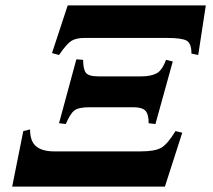

<svg xmlns="http://www.w3.org/2000/svg" viewBox="-20 -689 786 709"><path d="M740 -669 712 -486 687 -491Q687 -529 669 -539Q651 -549 595 -549H294Q261 -549 243.5 -538Q226 -527 198 -486L172 -493L230 -669ZM618 -462 554 -231 529 -234Q529 -267 517 -280Q505 -293 472 -293H311Q270 -293 254.5 -281Q239 -269 223 -231L198 -234L262 -470L287 -468Q287 -434 297 -420.5Q307 -407 343 -407H502Q537 -407 558 -418Q579 -429 593 -468ZM653 -199 589 0H25L66 -205L91 -211Q91 -167 113.5 -148.5Q136 -130 180 -130H500Q552 -130 575.5 -143.5Q599 -157 628 -205Z"/></svg>

Font: STIX
Style: Bold Italic
Weight: 700
Italic angle: -16.33°
Designer: MicroPress Inc., with final additions and corrections provided by Coen Hoffman, Elsevier (retired)
Version: Version 1.1.1